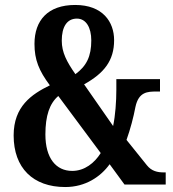

<svg xmlns="http://www.w3.org/2000/svg" viewBox="-20 -744 699 774"><path d="M243 10C325 10 386 -32 422 -82L482 0H648V-49H640C615 -49 591 -54 572 -78L490 -180C506 -225 518 -271 526 -313C539 -374 575 -375 611 -375H625V-425H449V-382C449 -335 445 -279 436 -236L319 -404C400 -449 440 -500 440 -582C440 -656 394 -724 283 -724C173 -724 119 -662 119 -567C119 -503 137 -459 181 -400C107 -364 35 -315 35 -198C35 -67 113 10 243 10ZM284 -445C249 -495 229 -533 229 -580C229 -636 250 -669 290 -669C327 -669 348 -633 348 -581C348 -517 329 -478 284 -445ZM271 -55C206 -55 163 -106 163 -202C163 -278 180 -327 215 -357L386 -127C361 -87 321 -55 271 -55Z"/></svg>

Font: Noto Serif Tamil ExtraCondensed
Style: Bold Italic
Weight: 700
Width: 2
Italic angle: -12°
Designer: Indian Type Foundry, Tom Grace, and the Monotype Design Team
Foundry: Monotype Imaging Inc.
Version: Version 2.003